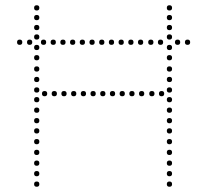

<svg xmlns="http://www.w3.org/2000/svg" viewBox="-20 -720 784 732"><path d="M146 -549Q136 -549 136 -559Q136 -569 146 -569Q156 -569 156 -559Q156 -549 146 -549ZM183 -549Q173 -549 173 -559Q173 -569 183 -569Q193 -569 193 -559Q193 -549 183 -549ZM220 -549Q210 -549 210 -559Q210 -569 220 -569Q230 -569 230 -559Q230 -549 220 -549ZM257 -549Q247 -549 247 -559Q247 -569 257 -569Q267 -569 267 -559Q267 -549 257 -549ZM294 -549Q284 -549 284 -559Q284 -569 294 -569Q304 -569 304 -559Q304 -549 294 -549ZM331 -549Q321 -549 321 -559Q321 -569 331 -569Q341 -569 341 -559Q341 -549 331 -549ZM368 -549Q358 -549 358 -559Q358 -569 368 -569Q378 -569 378 -559Q378 -549 368 -549ZM405 -549Q395 -549 395 -559Q395 -569 405 -569Q415 -569 415 -559Q415 -549 405 -549ZM442 -549Q432 -549 432 -559Q432 -569 442 -569Q452 -569 452 -559Q452 -549 442 -549ZM479 -549Q469 -549 469 -559Q469 -569 479 -569Q489 -569 489 -559Q489 -549 479 -549ZM516 -549Q506 -549 506 -559Q506 -569 516 -569Q526 -569 526 -559Q526 -549 516 -549ZM555 -549Q545 -549 545 -559Q545 -569 555 -569Q565 -569 565 -559Q565 -549 555 -549ZM592 -549Q582 -549 582 -559Q582 -569 592 -569Q602 -569 602 -559Q602 -549 592 -549ZM657 -549Q647 -549 647 -559Q647 -569 657 -569Q667 -569 667 -559Q667 -549 657 -549ZM695 -549Q685 -549 685 -559Q685 -569 695 -569Q705 -569 705 -559Q705 -549 695 -549ZM93 -549Q83 -549 83 -559Q83 -569 93 -569Q103 -569 103 -559Q103 -549 93 -549ZM55 -549Q45 -549 45 -559Q45 -569 55 -569Q65 -569 65 -559Q65 -549 55 -549ZM120 -211Q110 -211 110 -221Q110 -231 120 -231Q130 -231 130 -221Q130 -211 120 -211ZM120 -170Q110 -170 110 -180Q110 -190 120 -190Q130 -190 130 -180Q130 -170 120 -170ZM120 -129Q110 -129 110 -139Q110 -149 120 -149Q130 -149 130 -139Q130 -129 120 -129ZM120 -88Q110 -88 110 -98Q110 -108 120 -108Q130 -108 130 -98Q130 -88 120 -88ZM120 -529Q110 -529 110 -539Q110 -549 120 -549Q130 -549 130 -539Q130 -529 120 -529ZM120 -490Q110 -490 110 -500Q110 -510 120 -510Q130 -510 130 -500Q130 -490 120 -490ZM120 -447Q110 -447 110 -457Q110 -467 120 -467Q130 -467 130 -457Q130 -447 120 -447ZM120 -367Q110 -367 110 -377Q110 -387 120 -387Q130 -387 130 -377Q130 -367 120 -367ZM120 -330Q110 -330 110 -340Q110 -350 120 -350Q130 -350 130 -340Q130 -330 120 -330ZM120 -290Q110 -290 110 -300Q110 -310 120 -310Q130 -310 130 -300Q130 -290 120 -290ZM120 -250Q110 -250 110 -260Q110 -270 120 -270Q130 -270 130 -260Q130 -250 120 -250ZM120 -680Q110 -680 110 -690Q110 -700 120 -700Q130 -700 130 -690Q130 -680 120 -680ZM120 -643Q110 -643 110 -653Q110 -663 120 -663Q130 -663 130 -653Q130 -643 120 -643ZM120 -605Q110 -605 110 -615Q110 -625 120 -625Q130 -625 130 -615Q130 -605 120 -605ZM120 -569Q110 -569 110 -579Q110 -589 120 -589Q130 -589 130 -579Q130 -569 120 -569ZM120 -407Q110 -407 110 -417Q110 -427 120 -427Q130 -427 130 -417Q130 -407 120 -407ZM120 -48Q110 -48 110 -58Q110 -68 120 -68Q130 -68 130 -58Q130 -48 120 -48ZM120 -8Q110 -8 110 -18Q110 -28 120 -28Q130 -28 130 -18Q130 -8 120 -8ZM150 -353Q140 -353 140 -363Q140 -373 150 -373Q160 -373 160 -363Q160 -353 150 -353ZM187 -353Q177 -353 177 -363Q177 -373 187 -373Q197 -373 197 -363Q197 -353 187 -353ZM224 -353Q214 -353 214 -363Q214 -373 224 -373Q234 -373 234 -363Q234 -353 224 -353ZM261 -353Q251 -353 251 -363Q251 -373 261 -373Q271 -373 271 -363Q271 -353 261 -353ZM298 -353Q288 -353 288 -363Q288 -373 298 -373Q308 -373 308 -363Q308 -353 298 -353ZM335 -353Q325 -353 325 -363Q325 -373 335 -373Q345 -373 345 -363Q345 -353 335 -353ZM372 -353Q362 -353 362 -363Q362 -373 372 -373Q382 -373 382 -363Q382 -353 372 -353ZM409 -353Q399 -353 399 -363Q399 -373 409 -373Q419 -373 419 -363Q419 -353 409 -353ZM446 -353Q436 -353 436 -363Q436 -373 446 -373Q456 -373 456 -363Q456 -353 446 -353ZM483 -353Q473 -353 473 -363Q473 -373 483 -373Q493 -373 493 -363Q493 -353 483 -353ZM520 -353Q510 -353 510 -363Q510 -373 520 -373Q530 -373 530 -363Q530 -353 520 -353ZM626 -211Q616 -211 616 -221Q616 -231 626 -231Q636 -231 636 -221Q636 -211 626 -211ZM626 -170Q616 -170 616 -180Q616 -190 626 -190Q636 -190 636 -180Q636 -170 626 -170ZM626 -129Q616 -129 616 -139Q616 -149 626 -149Q636 -149 636 -139Q636 -129 626 -129ZM626 -88Q616 -88 616 -98Q616 -108 626 -108Q636 -108 636 -98Q636 -88 626 -88ZM626 -529Q616 -529 616 -539Q616 -549 626 -549Q636 -549 636 -539Q636 -529 626 -529ZM626 -490Q616 -490 616 -500Q616 -510 626 -510Q636 -510 636 -500Q636 -490 626 -490ZM626 -447Q616 -447 616 -457Q616 -467 626 -467Q636 -467 636 -457Q636 -447 626 -447ZM626 -367Q616 -367 616 -377Q616 -387 626 -387Q636 -387 636 -377Q636 -367 626 -367ZM626 -330Q616 -330 616 -340Q616 -350 626 -350Q636 -350 636 -340Q636 -330 626 -330ZM626 -290Q616 -290 616 -300Q616 -310 626 -310Q636 -310 636 -300Q636 -290 626 -290ZM626 -250Q616 -250 616 -260Q616 -270 626 -270Q636 -270 636 -260Q636 -250 626 -250ZM626 -680Q616 -680 616 -690Q616 -700 626 -700Q636 -700 636 -690Q636 -680 626 -680ZM626 -643Q616 -643 616 -653Q616 -663 626 -663Q636 -663 636 -653Q636 -643 626 -643ZM626 -605Q616 -605 616 -615Q616 -625 626 -625Q636 -625 636 -615Q636 -605 626 -605ZM626 -569Q616 -569 616 -579Q616 -589 626 -589Q636 -589 636 -579Q636 -569 626 -569ZM626 -407Q616 -407 616 -417Q616 -427 626 -427Q636 -427 636 -417Q636 -407 626 -407ZM626 -48Q616 -48 616 -58Q616 -68 626 -68Q636 -68 636 -58Q636 -48 626 -48ZM626 -8Q616 -8 616 -18Q616 -28 626 -28Q636 -28 636 -18Q636 -8 626 -8ZM559 -353Q549 -353 549 -363Q549 -373 559 -373Q569 -373 569 -363Q569 -353 559 -353ZM596 -353Q586 -353 586 -363Q586 -373 596 -373Q606 -373 606 -363Q606 -353 596 -353Z"/></svg>

Font: Raleway Dots 
Style: Regular
Weight: 400
Version: Version 1.000